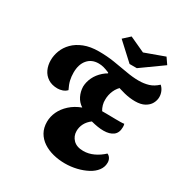

<svg xmlns="http://www.w3.org/2000/svg" viewBox="-205 -1045 1162 1220"><g transform="rotate(30 376.5 -434.5)"><path d="M443 21Q398 21 356.5 10.5Q315 0 282.5 -21.5Q250 -43 231.5 -75.5Q213 -108 213 -152Q213 -190 230 -226.5Q247 -263 280.5 -293.5Q314 -324 362 -342Q332 -361 316.5 -392.5Q301 -424 300 -460Q301 -495 317 -528.5Q333 -562 364 -589.5Q395 -617 439 -631L522 -583Q491 -558 477 -525.5Q463 -493 463 -460Q462 -440 467.5 -420.5Q473 -401 483 -385Q498 -385 515.5 -385Q533 -385 550.5 -384.5Q568 -384 580 -384Q597 -384 615 -384Q633 -384 645 -386Q647 -380 647.5 -374Q648 -368 648 -363Q648 -321 622 -301.5Q596 -282 552 -282Q531 -282 508.5 -285.5Q486 -289 459 -296Q432 -276 418.5 -250Q405 -224 405 -195Q405 -158 430.5 -132Q456 -106 505 -106Q543 -106 579.5 -123Q616 -140 647 -169Q661 -163 669 -149.5Q677 -136 677 -119Q677 -87 657.5 -61Q638 -35 604 -17Q570 1 528.5 11Q487 21 443 21ZM165 -368Q123 -368 94.5 -386.5Q66 -405 52 -435.5Q38 -466 38 -503Q38 -538 51.5 -573.5Q65 -609 94 -638.5Q123 -668 168.5 -686Q214 -704 276 -704Q336 -704 390 -695.5Q444 -687 493.5 -678Q543 -669 586 -669Q625 -669 658 -679Q691 -689 721 -717Q736 -704 744.5 -684.5Q753 -665 753 -644Q753 -620 740.5 -597Q728 -574 701 -559Q674 -544 632 -544Q593 -544 552.5 -554Q512 -564 472.5 -579.5Q433 -595 396 -611L393 -617Q367 -628 349.5 -632.5Q332 -637 313 -637Q262 -637 232.5 -602Q203 -567 203 -507Q203 -478 209 -452Q215 -426 231 -394Q218 -380 199.5 -374Q181 -368 165 -368ZM484 -732 360 -846 408 -890 521 -838 664 -890 695 -845 537 -732Z"/></g></svg>

Font: Sansita Swashed Light
Style: Bold
Weight: 700
Version: Version 1.003